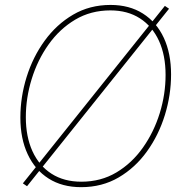

<svg xmlns="http://www.w3.org/2000/svg" viewBox="-20 -756 752 787"><path d="M312.5 11.2Q234.9 11.2 179.2 -24.2Q123.5 -59.6 93.5 -123.8Q63.5 -188 63.5 -273.9Q63.5 -358.4 89.1 -440.4Q114.7 -522.5 163.1 -589.1Q211.4 -655.8 279.5 -695.8Q347.7 -735.8 433.1 -735.8Q510.3 -735.8 565.9 -700.4Q621.6 -665 651.4 -601.1Q681.2 -537.1 681.2 -450.7Q681.2 -366.7 655.8 -284.4Q630.4 -202.1 582.5 -135.5Q534.7 -68.8 466.6 -28.8Q398.4 11.2 312.5 11.2ZM313.5 -11.2Q393.6 -11.2 457.3 -49.3Q521 -87.4 565.9 -151.1Q610.8 -214.8 634.8 -292.2Q658.7 -369.6 658.7 -448.7Q658.7 -529.3 631.6 -588.6Q604.5 -647.9 553.7 -680.7Q502.9 -713.4 432.6 -713.4Q352.1 -713.4 288.1 -675.3Q224.1 -637.2 179 -573.5Q133.8 -509.8 109.9 -432.1Q85.9 -354.5 85.9 -275.4Q85.9 -195.8 113 -136.2Q140.1 -76.7 191.2 -43.9Q242.2 -11.2 313.5 -11.2ZM90.8 7.3 73.7 -4.4 655.8 -731.9 672.9 -720.2Z"/></svg>

Font: Inter 24pt Thin
Style: Italic
Weight: 250
Italic angle: -9.3988°
Version: Version 4.001;git-66647c0bb